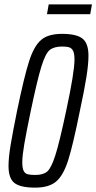

<svg xmlns="http://www.w3.org/2000/svg" viewBox="-20 -851 441 879"><path d="M19 -91Q19 -129 28.5 -186.5Q38 -244 58 -343Q91 -502 113.5 -571.5Q136 -641 168.5 -668.5Q201 -696 264 -696Q330 -696 357.5 -674.5Q385 -653 385 -596Q385 -557 375.5 -497.5Q366 -438 346 -345Q314 -186 292 -117Q270 -48 237 -20Q204 8 141 8Q74 8 46.5 -13Q19 -34 19 -91ZM283 -344Q321 -520 321 -578Q321 -605 315 -617.5Q309 -630 297.5 -634Q286 -638 265 -638Q227 -638 207.5 -622Q188 -606 169.5 -546.5Q151 -487 121 -344Q100 -243 91 -190Q82 -137 82 -109Q82 -82 88 -69.5Q94 -57 106 -53.5Q118 -50 141 -50Q178 -50 196.5 -66Q215 -82 234 -142Q253 -202 283 -344ZM195 -786 203 -831H401L393 -786Z"/></svg>

Font: Saira Ultra Condensed
Style: Italic
Weight: 400
Width: 1
Italic angle: -12°
Designer: Hector Gatti with collaboration of the Omnibus-Type team
Foundry: Omnibus-Type
Version: Version 1.001; ttfautohint (v1.8)